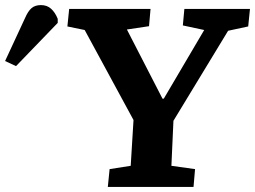

<svg xmlns="http://www.w3.org/2000/svg" viewBox="-248 -735 1003 755"><path d="M391 -347H396L555 -617L471 -635L477 -700H735L728 -631L649 -614L434 -260L426 -83L519 -70L513 0H176L183 -70L266 -83L277 -263L85 -617L17 -631L24 -700H344L338 -632L251 -619ZM-185 -475 -228 -495 -150 -663Q-138 -691 -124 -703Q-110 -715 -87 -715Q-63 -715 -47 -700.5Q-31 -686 -21 -661V-645Z"/></svg>

Font: Literata 12pt
Style: Bold Italic
Weight: 700
Italic angle: -2°
Designer: Latin by Veronika Burian and Jose Scaglione. Greek by Irene Vlachou. Cyrillic by Vera Evstafieva
Foundry: TypeTogether
Version: Version 3.002